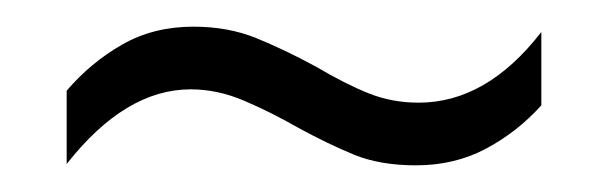

<svg xmlns="http://www.w3.org/2000/svg" viewBox="-20 -426 455 144"><path d="M204 -330Q183 -342 163 -350.5Q143 -359 123 -359Q74 -359 30 -303V-358Q48 -379 71.5 -392.5Q95 -406 125 -406Q151 -406 172 -397.5Q193 -389 217 -376Q239 -363 256.5 -356Q274 -349 294 -349Q345 -349 386 -402V-347Q368 -327 344.5 -314.5Q321 -302 292 -302Q265 -302 245.5 -310Q226 -318 204 -330Z"/></svg>

Font: Noto Sans ExtraCondensed Light
Style: Regular
Weight: 300
Width: 2
Designer: Monotype Design Team
Foundry: Monotype Imaging Inc.
Version: Version 2.013; ttfautohint (v1.8.4.7-5d5b)